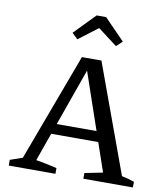

<svg xmlns="http://www.w3.org/2000/svg" viewBox="-96 -977 917 1057"><g transform="rotate(10 363.0 -449.0)"><path d="M649 -51Q667 -47 684 -42.5Q701 -38 719 -32V0H442V-32L543 -52L347 -624H371L169 -56Q199 -51 228 -45Q257 -39 286 -32V0H25V-32L94 -56L318 -658H427ZM196 -213V-271H540V-213ZM411 -898 525 -781 492 -750 384 -832 276 -750 244 -781 358 -898Z"/></g></svg>

Font: Piazzolla Thin Medium
Style: Regular
Weight: 500
Version: Version 2.005